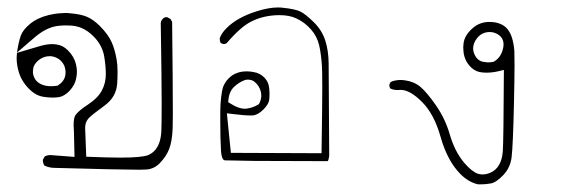

<svg xmlns="http://www.w3.org/2000/svg" viewBox="-20 -288 1540 512"><path d="M116.7 -58.1Q91.8 -58.1 78.1 -71.3Q69.8 -80.1 67.9 -92.8Q67.9 -95.2 67.9 -99.4Q67.9 -103.5 69.8 -110.4Q74.2 -121.6 86.9 -130.4Q99.1 -138.2 112.3 -138.2Q121.1 -138.2 129.4 -134.5Q137.7 -130.9 142.6 -125.5Q154.8 -113.3 154.8 -94.7Q154.8 -73.7 136.2 -61.5L133.8 -59.6Q123.5 -58.1 116.7 -58.1ZM24.4 -132.8Q24.4 -116.2 29.3 -98.6Q36.6 -71.8 57.6 -50.8Q75.7 -32.7 96.2 -29.8Q108.9 -27.8 119.1 -27.8Q129.4 -27.8 135.7 -28.8Q142.1 -29.8 146 -31.7Q156.2 -36.1 166 -46.4Q180.2 -62 183.1 -79.1Q185.1 -87.4 185.1 -96.7Q185.1 -106 182.6 -116.7Q177.7 -137.2 161.1 -153.8Q147.5 -167.5 130.4 -169.4Q125 -170.4 119.6 -170.4Q103 -170.4 83 -164.1L25.4 -147Q24.4 -140.1 24.4 -132.8ZM351.6 164.6Q364.3 164.6 369.1 164.1Q390.6 163.1 406.2 147Q423.3 129.4 431.2 109.1Q439 88.9 440.4 54.2Q440.9 43 440.9 16.1Q440.9 -65.9 439 -230L434.6 -237.3L425.8 -242.2Q424.8 -242.2 423.3 -242.2Q418 -242.2 414.1 -237.8Q409.2 -232.9 408.7 -226.1Q411.1 -74.2 411.1 -13.7Q411.1 46.9 410.2 63.5Q407.7 104.5 384.3 120.6Q380.4 123 375.5 125.5Q358.9 132.3 300.3 132.3Q267.6 132.3 210 129.9Q207 54.7 207 52.7Q207 50.8 207.3 47.9Q207.5 44.9 208.5 41.5Q210.9 32.7 218.5 25.1Q226.1 17.6 259.3 -6.8Q290 -29.3 292.5 -64.9Q293.5 -80.1 293.5 -97.4Q293.5 -114.7 291 -129.4Q286.1 -157.2 277.8 -175.3Q269 -195.8 246.1 -218.8Q229.5 -235.4 213.1 -242.7Q196.8 -250 168.9 -252.4Q161.6 -253.4 154.5 -253.4Q147.5 -253.4 136.7 -252.4Q126 -251.5 110.4 -248Q80.1 -240.7 60.5 -224.6Q41.5 -209 35.6 -193.4Q28.8 -173.8 25.4 -147.9L70.3 -186.5Q102.5 -214.8 133.3 -218.8Q145.5 -220.2 152.8 -220.2Q160.2 -220.2 163.6 -220Q167 -219.7 170.9 -219.7Q185.5 -218.3 196.3 -213.9Q214.4 -206.5 230.5 -189.9Q252.4 -167.5 257.8 -138.2Q262.2 -111.3 262.2 -90.3Q262.2 -66.9 252 -47.4Q241.7 -26.9 213.4 -8.3Q189.9 6.8 181.2 19Q176.3 26.4 176.3 45.9Q176.3 53.7 177.2 64.5L178.7 130.4Q116.2 125.5 114.7 125.5Q105.5 125.5 99.1 129.4L94.2 138.2Q94.2 146.5 98.1 153.3Q110.8 159.7 126 159.7H126.5Q300.8 164.6 351.6 164.6Z M632.8 2Q616.7 2 595.7 -11.2L588.4 -15.6L589.4 -23.9Q591.8 -45.4 605.5 -57.6Q616.7 -67.9 630.9 -73.7Q635.7 -75.7 640.9 -75.7Q646 -75.7 651.4 -74Q656.7 -72.3 662.6 -66.4Q670.9 -58.1 674.3 -47.4Q676.8 -41 676.8 -32.7Q676.8 -24.4 672.4 -14.2L670.4 -10.3L667 -8.3Q654.8 -1 638.7 1.5Q635.7 2 632.8 2ZM725.6 -247.6Q752 -247.6 770.5 -238.8Q792.5 -228.5 809.1 -209.7Q825.7 -190.9 831.1 -167.2Q836.4 -143.6 838.4 -113.3Q839.4 -101.1 839.4 -53.7Q839.4 -6.3 837.4 120.6L595.7 119.6L585 14.2L601.1 16.1Q631.8 20 650.9 20Q666.5 20 683.1 3.4Q696.3 -10.3 697.8 -21.5Q698.7 -28.3 698.7 -36.9Q698.7 -45.4 697.8 -53Q696.8 -60.5 695.3 -64.9Q691.9 -74.2 684.1 -82Q672.4 -93.3 656.7 -95.7Q647.5 -97.7 639.2 -97.7Q630.9 -97.7 624.5 -96.7Q618.2 -95.7 613.3 -93.8Q599.6 -89.4 589.4 -78.6Q580.1 -69.3 574.7 -55.7Q571.8 -46.9 569.6 -27.8Q567.4 -8.8 567.4 9.5Q567.4 27.8 567.4 36.6Q567.4 81.1 569.3 112.8Q570.3 132.3 576.2 138.2Q577.6 139.6 580.6 139.6L658.2 141.1Q779.8 141.6 814.5 141.6Q853 141.6 854 141.6Q856.4 138.7 857.9 127.9L856.4 -119.1Q856 -153.8 847.2 -180.7Q837.9 -208.5 815.9 -229.7Q793.9 -251 780.8 -257.3Q767.6 -263.7 736.3 -267.1Q729.5 -268.1 721.2 -268.1Q696.3 -268.1 664.1 -257.8Q612.8 -241.7 584 -212.9Q569.8 -198.7 565.9 -185.5Q565.9 -185.1 565.9 -184.6Q565.9 -178.2 568.4 -173.3Q575.7 -170.4 575.7 -170.4Q581.1 -170.4 584.5 -172.9Q621.1 -215.8 648.9 -230Q683.1 -247.6 725.6 -247.6Z M1241.7 -158.7Q1241.7 -172.9 1252 -186Q1265.1 -202.6 1286.1 -202.6Q1298.8 -202.6 1310.1 -194.8Q1322.8 -185.5 1322.8 -169.4Q1322.8 -163.1 1320.8 -156.2Q1314.9 -133.8 1297.4 -124L1295.4 -123Q1287.6 -121.6 1281.2 -121.6L1269 -123Q1252.4 -126 1244.6 -144.5Q1241.7 -151.4 1241.7 -158.7ZM1039.6 -47.9 1048.8 -48.3Q1073.2 -48.3 1105.5 -16.1Q1137.7 16.1 1154.8 76.7Q1172.9 141.1 1208 176.3Q1229.5 197.8 1254.9 203.6Q1258.3 203.6 1262.7 203.6Q1275.4 203.6 1288.6 201.2Q1303.2 198.7 1322 179Q1340.8 159.2 1344.2 131.8Q1348.1 100.6 1350.6 -14.2Q1352.1 -85.9 1352.1 -114.3Q1352.1 -142.6 1351.6 -152.3Q1350.1 -172.4 1344.7 -189Q1339.8 -204.1 1329.6 -214.4Q1319.8 -224.1 1302.2 -228Q1294.4 -229.5 1285.2 -229.5Q1260.3 -229.5 1242.2 -214.4Q1237.3 -210.4 1232.4 -205.1Q1216.8 -188 1215.8 -168.5Q1215.3 -165 1215.3 -161.6Q1215.3 -158.2 1215.8 -153.3Q1216.3 -142.1 1220.7 -130.9Q1226.1 -117.2 1238.3 -106.4Q1250.5 -95.7 1267.6 -94.7Q1272 -94.2 1276.4 -94.2Q1292 -94.2 1307.6 -97.7L1323.7 -101.6Q1322.8 88.4 1320.8 115.7Q1317.4 159.2 1288.1 172.4Q1276.9 177.2 1266.6 177.2Q1260.7 177.2 1254.4 175.3Q1237.8 169.4 1217.8 146Q1192.4 115.7 1179.2 69.8Q1167.5 29.3 1143.1 -6.3Q1118.2 -42 1101.3 -56.2Q1084.5 -70.3 1060.5 -73.7Q1054.2 -74.7 1048.3 -74.7Q1033.2 -74.7 1021.5 -69.3L1018.1 -62Q1018.1 -56.2 1020.5 -52.2Q1029.3 -47.9 1039.6 -47.9Z"/></svg>

Font: NaikaiFont
Style: ExtraLight
Weight: 200
Version: Version 1.89